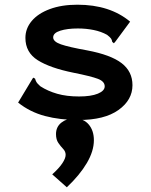

<svg xmlns="http://www.w3.org/2000/svg" viewBox="-20 -499 640 816"><path d="M314 11Q235 11 171 -6Q107 -23 57 -63L116 -161L121 -169L129 -165Q131 -157 135 -150Q139 -143 152 -132Q183 -112 223 -100.5Q263 -89 316 -89Q367 -89 396 -101Q425 -113 425 -132Q425 -153 396 -164Q367 -175 292 -190Q193 -210 140.5 -243Q88 -276 88 -338Q88 -378 115 -410Q142 -442 192 -460.5Q242 -479 309 -479Q447 -479 533 -407L471 -323L464 -315L457 -321Q456 -329 452 -335Q448 -341 435 -351Q410 -365 378 -371.5Q346 -378 311 -378Q266 -378 236 -368.5Q206 -359 206 -340Q206 -322 239 -310.5Q272 -299 350 -285Q451 -266 497 -230.5Q543 -195 543 -137Q543 -74 483.5 -31.5Q424 11 314 11ZM264 297 202 242Q230 217 244.5 195.5Q259 174 259 159Q259 145 248.5 134Q238 123 228 108.5Q218 94 218 71Q218 40 241 22Q264 4 295 4Q335 4 357 30Q379 56 379 97Q379 143 349 194Q319 245 264 297Z"/></svg>

Font: Inconsolata Expanded ExtraBold
Style: Regular
Weight: 800
Width: 7
Monospace: yes
Designer: Raph Levien, Cyreal, Brenton Simpson
Foundry: Raph Levien, Cyreal, Google
Version: Version 3.001; ttfautohint (v1.8.2.53-6de2)